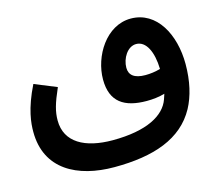

<svg xmlns="http://www.w3.org/2000/svg" viewBox="-92 -558 994 864"><g transform="rotate(-15 405.0 -125.5)"><path d="M340 188C524 188 659 142 725 21C753 -31 769 -98 769 -178C769 -315 704 -439 583 -439C468 -439 392 -314 392 -206C392 -101 454 -62 558 -62C585 -62 615 -65 642 -73C639 -65 637 -57 634 -49C610 20 524 69 364 69C236 69 147 22 147 -81C147 -122 157 -158 187 -226L84 -268C33 -165 28 -100 28 -60C28 116 169 188 340 188ZM507 -230C507 -273 536 -322 577 -322C623 -322 650 -266 652 -186C629 -179 604 -176 582 -176C530 -176 507 -196 507 -230Z"/></g></svg>

Font: Noto Sans Arabic UI SmBd
Style: Regular
Weight: 600
Designer: Monotype Design Team, Nadine Chahine and Nizar Qandah
Foundry: Monotype Imaging Inc.
Version: Version 2.010